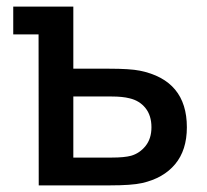

<svg xmlns="http://www.w3.org/2000/svg" viewBox="-20 -560 624 580"><path d="M96.5 -456H20V-540H201.5V-352.5H308.5Q372.5 -352.5 402.5 -346.5Q544.5 -317.5 544.5 -175.5Q544.5 -106.5 509 -64Q473.5 -21.5 409 -7Q378 0 311.5 0H97ZM317.5 -84Q355.5 -84 376 -89.5Q402 -97 419.8 -119.2Q437.5 -141.5 437.5 -175.5Q437.5 -211 419.5 -233.5Q401.5 -256 371.5 -263Q350 -268.5 317.5 -268.5H201.5V-84Z"/></svg>

Font: Manrope KiralyPet SmBd KiralyPet
Style: Regular
Weight: 600
Designer: Mikhail Sharanda
Foundry: Mikhail Sharanda
Version: Version 4.502